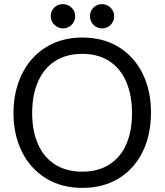

<svg xmlns="http://www.w3.org/2000/svg" viewBox="-20 -892 794 924"><path d="M224.1 -814Q224.1 -838.9 241 -855.5Q257.8 -872.1 282.2 -872.1Q306.6 -872.1 324.2 -855.2Q341.8 -838.4 341.8 -814Q341.8 -798.3 333.7 -784.7Q325.7 -771 312.5 -763.2Q299.3 -755.4 283.7 -755.4Q267.6 -755.4 253.9 -763.4Q240.2 -771.5 232.2 -784.9Q224.1 -798.3 224.1 -814ZM413.1 -814Q413.1 -838.9 429.7 -855.5Q446.3 -872.1 470.2 -872.1Q494.6 -872.1 512 -855.2Q529.3 -838.4 529.3 -814Q529.3 -789.6 512.7 -772.5Q496.1 -755.4 471.2 -755.4Q447.3 -755.4 430.2 -772.2Q413.1 -789.1 413.1 -814ZM44.9 -347.7Q44.9 -451.7 85 -534.2Q125 -616.7 200.2 -664.1Q275.4 -711.4 376 -711.4Q478 -711.4 553.2 -664.3Q628.4 -617.2 668 -534.4Q707.5 -451.7 706.5 -347.7Q706.5 -244.1 667 -162.4Q627.4 -80.6 552.7 -34.2Q478 12.2 376 12.2Q275.4 12.2 200.2 -34.4Q125 -81.1 85 -162.8Q44.9 -244.6 44.9 -347.7ZM615.2 -347.7Q615.2 -434.1 587.6 -498.3Q560.1 -562.5 506.3 -597.7Q452.6 -632.8 376 -632.8Q298.8 -632.8 244.6 -597.7Q190.4 -562.5 162.6 -498.3Q134.8 -434.1 134.8 -347.7Q134.8 -262.2 162.6 -198.7Q190.4 -135.3 244.6 -100.6Q298.8 -65.9 376 -65.9Q452.6 -65.9 506.6 -100.6Q560.5 -135.3 588.1 -198.7Q615.7 -262.2 615.2 -347.7Z"/></svg>

Font: Selawik
Style: Regular
Weight: 400
Designer: Aaron Bell
Foundry: Microsoft Corporation
Version: Version 1.01